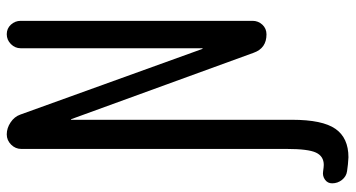

<svg xmlns="http://www.w3.org/2000/svg" viewBox="-250 -520 1001 540"><g transform="rotate(-90 250.0 -249.5)"><path d="M39.1 226.6Q24.4 224.6 14.6 212.4Q4.9 200.2 4.9 184.6Q4.9 171.9 15.1 164.6Q25.4 157.2 38.1 159.2Q51.8 161.1 56.6 161.1Q81.1 161.1 91.3 139.2Q101.6 117.2 101.6 57.6V-689.5Q101.6 -706.1 113.8 -718.3Q126 -730.5 142.6 -730.5Q160.2 -730.5 176.3 -719.7Q192.4 -709 198.2 -692.4L382.8 -180.7Q382.8 -179.7 383.8 -179.7Q384.8 -179.7 384.8 -180.7V-691.4Q384.8 -707 396.5 -718.8Q408.2 -730.5 424.3 -730.5Q440.4 -730.5 451.2 -718.8Q461.9 -707 461.9 -691.4V-39.1Q461.9 -23.4 451.2 -11.7Q440.4 0 423.8 0Q384.8 0 372.1 -36.1L185.5 -548.8Q185.5 -549.8 184.6 -549.8Q183.6 -549.8 183.6 -548.8V72.3Q183.6 157.2 158.2 193.8Q132.8 230.5 78.1 230.5Q57.6 229.5 39.1 226.6Z"/></g></svg>

Font: Rounded-X Mgen+ 2m regular
Style: Regular
Weight: 400
Designer: [Source Han Sans]
Ryoko NISHIZUKA  (kana & ideographs); Paul D. Hunt (Latin, Greek & Cyrillic); Wenlong ZHANG  (bopomofo
Version: Version 1.059.20150602